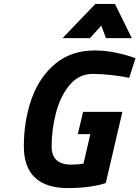

<svg xmlns="http://www.w3.org/2000/svg" viewBox="-20 -950 713 982"><path d="M468 -930H568L654 -755H522L498 -819L440 -755H300ZM102 -202Q102 -334 142 -445.5Q182 -557 263.5 -624.5Q345 -692 465 -692Q520 -692 577.5 -679.5Q635 -667 673 -652L641 -552Q604 -560 551 -566Q498 -572 454 -572Q383 -572 335.5 -514.5Q288 -457 266 -371.5Q244 -286 244 -201Q244 -108 344 -108Q377 -108 407 -113L442 -264H378L405 -378H606L521 -14Q495 -4 442.5 4Q390 12 327 12Q216 12 159 -41.5Q102 -95 102 -202Z"/></svg>

Font: Cairo
Style: Bold Italic
Weight: 700
Italic angle: -13°
Designer: Mohamed Gaber, Accademia di Belle Arti di Urbino and others
Foundry: Kief Type Foundry, Accademia di Belle Arti di Urbino and others
Version: Version 3.011